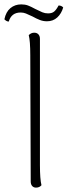

<svg xmlns="http://www.w3.org/2000/svg" viewBox="-34 -846 308 875"><path d="M106 -19 104 -594Q104 -659 97 -686Q108 -697 122 -697Q134 -697 141 -689.5Q148 -682 148 -669V-94Q148 -29 155 -2Q146 9 130 9Q119 9 112.5 1.5Q106 -6 106 -19ZM180 -749Q163 -749 147.5 -755Q132 -761 114 -771Q95 -780 84 -784.5Q73 -789 60 -789Q18 -789 6 -748H4Q-4 -748 -14 -758Q-7 -792 13.5 -809Q34 -826 63 -826Q80 -826 93.5 -821Q107 -816 127 -805Q147 -795 159 -790Q171 -785 185 -785Q203 -785 213 -793.5Q223 -802 233 -821Q246 -821 254 -812Q246 -784 227 -766.5Q208 -749 180 -749Z"/></svg>

Font: Arima Madurai ExtraLight
Style: Regular
Weight: 275
Designer: Joana Correia and Natanael Gama
Foundry: NDISCOVER
Version: Version 1.020